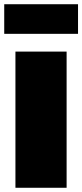

<svg xmlns="http://www.w3.org/2000/svg" viewBox="-38 -888 389 908"><path d="M-18 -728V-868H331V-728ZM35 0V-644H277V0Z"/></svg>

Font: Boz Display
Style: Regular
Weight: 900
Version: Version 2.000; ttfautohint (v1.8.3)